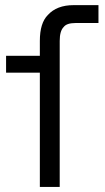

<svg xmlns="http://www.w3.org/2000/svg" viewBox="-20 -735 411 755"><path d="M367.2 -714.8V-644.5H277.3Q242.2 -644.5 230.5 -628.9Q214.8 -613.3 214.8 -574.2V0H136.7V-449.2H3.9V-515.6H136.7V-574.2Q136.7 -644.5 168 -675.8Q203.1 -714.8 269.5 -714.8Z"/></svg>

Font: 和音 by 宁静之雨，公众号njzyshare
Style: Regular
Weight: 400
Designer: Steve Matteson
Foundry: Ascender Corporation
Version: Version 6.00;June 8, 2018;FontCreator 11.0.0.2388 32-bit